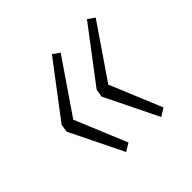

<svg xmlns="http://www.w3.org/2000/svg" viewBox="-118 -645 713 713"><g transform="rotate(-45 238.5 -288.0)"><path d="M233 -514 260 -495 117 -286 202 -81 171 -62 68 -272 73 -303ZM417 -514 444 -495 301 -286 386 -81 355 -62 252 -272 257 -303Z"/></g></svg>

Font: Fira Sans Extra Condensed ExtraLight
Style: Italic
Weight: 275
Width: 3
Italic angle: -8°
Designer: Carrois Corporate & Edenspiekermann AG
Foundry: Carrois Corporate GbR & Edenspiekermann AG
Version: Version 4.203